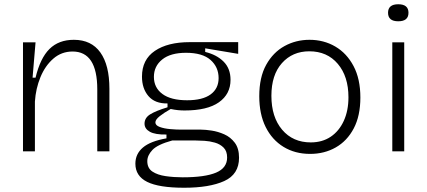

<svg xmlns="http://www.w3.org/2000/svg" viewBox="-20 -711 2008 902"><path d="M88 0V-512H147L133 -346H147Q169 -438 212.5 -481Q256 -524 327 -524Q409 -524 451.5 -464.5Q494 -405 494 -294V0H437V-291Q437 -469 321 -469Q269 -469 230.5 -435.5Q192 -402 170 -348.5Q148 -295 144 -234V0Z M845 171Q727 171 671.5 143.5Q616 116 616 58Q616 12 651.5 -18Q687 -48 762 -61V-79Q709 -78 684 -92Q659 -106 659 -130Q659 -157 685 -173.5Q711 -190 767 -207V-225Q708 -224 677.5 -259.5Q647 -295 647 -351Q647 -431 707.5 -472Q768 -513 871 -513H1099V-458L944 -484V-467Q998 -454 1030.5 -421.5Q1063 -389 1063 -336Q1063 -269 1008.5 -230.5Q954 -192 847 -192Q832 -192 816.5 -193.5Q801 -195 782 -199Q750 -181 730 -165Q710 -149 710 -136Q710 -122 730.5 -114.5Q751 -107 779.5 -104.5Q808 -102 831 -102H925Q945 -102 974.5 -97.5Q1004 -93 1033.5 -80Q1063 -67 1083 -40.5Q1103 -14 1103 30Q1103 108 1033.5 139.5Q964 171 845 171ZM859 -240Q932 -240 969.5 -267.5Q1007 -295 1007 -344Q1007 -396 969 -429.5Q931 -463 854 -463Q781 -463 742 -431.5Q703 -400 703 -350Q703 -299 743 -269.5Q783 -240 859 -240ZM838 122Q943 122 995 100Q1047 78 1047 29Q1047 -1 1030.5 -17.5Q1014 -34 989.5 -41Q965 -48 940.5 -49.5Q916 -51 899 -51H789Q720 -32 696 -6.5Q672 19 672 46Q672 79 696 95Q720 111 758.5 116.5Q797 122 838 122Z M1437 12Q1366 12 1312 -21Q1258 -54 1228 -114.5Q1198 -175 1198 -259Q1198 -348 1230.5 -406.5Q1263 -465 1316.5 -494.5Q1370 -524 1434 -524Q1501 -524 1555 -492.5Q1609 -461 1641 -400.5Q1673 -340 1673 -253Q1673 -167 1642 -108Q1611 -49 1557.5 -18.5Q1504 12 1437 12ZM1440 -42Q1494 -42 1533.5 -68.5Q1573 -95 1595 -143Q1617 -191 1617 -254Q1617 -352 1567 -411Q1517 -470 1433 -470Q1354 -470 1304.5 -414.5Q1255 -359 1255 -261Q1255 -161 1305.5 -101.5Q1356 -42 1440 -42Z M1823 0V-512H1879V0ZM1851 -611Q1803 -611 1803 -651Q1803 -691 1851 -691Q1899 -691 1899 -651Q1899 -611 1851 -611Z"/></svg>

Font: Bricolage Grotesque 12pt ExtraLight
Style: Regular
Weight: 200
Designer: Mathieu Triay
Foundry: Atelier Triay
Version: Version 1.001; ttfautohint (v1.8.4.7-5d5b);gftools[0.9.33.de